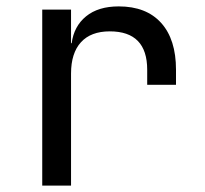

<svg xmlns="http://www.w3.org/2000/svg" viewBox="-20 -580 640 600"><path d="M112 0V-550H202V-445H204Q211 -498 249 -529Q287 -560 351 -560Q437 -560 483.5 -508.5Q530 -457 530 -362V-315H440V-362Q440 -482 323 -482Q264 -482 233 -448Q202 -414 202 -350V0Z"/></svg>

Font: JetBrains Mono NL
Style: Regular
Weight: 400
Monospace: yes
Designer: Philipp Nurullin, Konstantin Bulenkov
Foundry: JetBrains
Version: Version 2.305; ttfautohint (v1.8.4.7-5d5b)